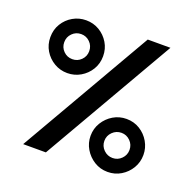

<svg xmlns="http://www.w3.org/2000/svg" viewBox="-124 -827 963 954"><g transform="rotate(20 357.5 -350.0)"><path d="M95 0 499 -700H619L215 0ZM179.5 -406.5Q141.5 -406.5 109.8 -425.2Q78 -444 59 -475.5Q40 -507 40 -546Q40 -586 59.2 -617.5Q78.5 -649 110.2 -667.2Q142 -685.5 179.5 -685.5Q218 -685.5 249.5 -666.8Q281 -648 300 -616.5Q319 -585 319 -546Q319 -506.5 299.8 -475Q280.5 -443.5 248.8 -425Q217 -406.5 179.5 -406.5ZM179.5 -480Q207 -480 226.2 -499.2Q245.5 -518.5 245.5 -546Q245.5 -574 226.2 -593.2Q207 -612.5 179.5 -612.5Q152 -612.5 132.8 -593.2Q113.5 -574 113.5 -546Q113.5 -518.5 132.8 -499.2Q152 -480 179.5 -480ZM535.5 -13.5Q496.5 -13.5 464.8 -33.2Q433 -53 414.2 -84.8Q395.5 -116.5 395.5 -153.5Q395.5 -192.5 415 -224.2Q434.5 -256 466.2 -274.8Q498 -293.5 535.5 -293.5Q575 -293.5 606.5 -274Q638 -254.5 656.5 -222.5Q675 -190.5 675 -153.5Q675 -115 656 -83.2Q637 -51.5 605.5 -32.5Q574 -13.5 535.5 -13.5ZM535.5 -87Q562.5 -87 582 -106.5Q601.5 -126 601.5 -153.5Q601.5 -181 582 -200.5Q562.5 -220 535.5 -220Q508 -220 488.2 -200.5Q468.5 -181 468.5 -153.5Q468.5 -126 488.2 -106.5Q508 -87 535.5 -87Z"/></g></svg>

Font: Urbanist SemiBold
Style: Regular
Weight: 600
Designer: Corey Hu
Foundry: Corey Hu
Version: Version 1.321; ttfautohint (v1.8.4.7-5d5b)